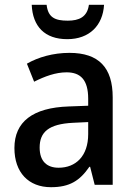

<svg xmlns="http://www.w3.org/2000/svg" viewBox="-20 -769 560 799"><path d="M413 -749H350C343 -698 309 -683 262 -683C209 -683 180 -696 174 -749H112C116 -659 166 -606 260 -606C352 -606 408 -663 413 -749ZM269 -549C201 -549 139 -531 92 -504L122 -429C166 -451 211 -468 257 -468C315 -468 347 -437 347 -358V-329L266 -326C116 -321 40 -262 40 -153C40 -51 99 10 192 10C270 10 312 -17 352 -75H355L374 0H449V-364C449 -488 391 -549 269 -549ZM284 -258 347 -261V-211C347 -119 295 -71 224 -71C176 -71 145 -97 145 -155C145 -219 182 -253 284 -258Z"/></svg>

Font: Noto Sans Thai Looped SemiCondensed Medium
Style: Regular
Weight: 500
Width: 4
Designer: Sasikarn Vongin, Ben Mitchell
Foundry: The Fontpad Ltd
Version: Version 1.001